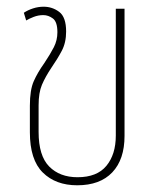

<svg xmlns="http://www.w3.org/2000/svg" viewBox="-20 -543 463 572"><path d="M210 9Q146 9 107.5 -29Q69 -67 69 -149V-228Q69 -275 80.5 -301Q92 -327 112 -355Q130 -382 140.5 -402.5Q151 -423 151 -447Q151 -478 137.5 -488Q124 -498 109 -498Q94 -498 80 -492.5Q66 -487 58 -482L51 -505Q63 -513 78.5 -518Q94 -523 110 -523Q136 -523 156.5 -507.5Q177 -492 177 -449Q177 -416 164 -391.5Q151 -367 133 -341Q115 -314 105 -290.5Q95 -267 95 -229V-150Q95 -79 126.5 -47Q158 -15 211 -15Q269 -15 297 -49Q325 -83 325 -139V-517H351V-138Q351 -68 314.5 -29.5Q278 9 210 9Z"/></svg>

Font: Noto Sans Thai UI Cond Thin
Style: Regular
Weight: 100
Width: 3
Designer: Monotype Design Team
Foundry: Monotype Imaging Inc.
Version: Version 2.000